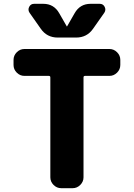

<svg xmlns="http://www.w3.org/2000/svg" viewBox="-20 -987 702 1007"><path d="M108 -589Q85 -589 68 -606Q51 -623 51 -646V-673Q51 -696 68 -713Q85 -730 108 -730H554Q577 -730 594 -713Q611 -696 611 -673V-646Q611 -623 594 -606Q577 -589 554 -589H426Q418 -589 418 -581V-57Q418 -34 401 -17Q384 0 361 0H301Q278 0 261 -17Q244 -34 244 -57V-581Q244 -589 236 -589ZM455 -967H503Q521 -967 529 -951Q537 -935 527 -920L468 -836Q436 -790 379 -790H283Q226 -790 194 -836L135 -920Q125 -935 133 -951Q141 -967 159 -967H207Q263 -967 291 -917L330 -849Q330 -848 331 -848Q332 -848 332 -849L371 -917Q399 -967 455 -967Z"/></svg>

Font: Rounded Mplus 1c ExtraBold
Style: Regular
Weight: 800
Version: Version 1.059.20150529